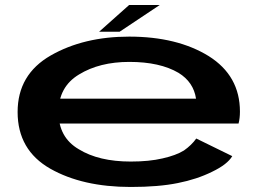

<svg xmlns="http://www.w3.org/2000/svg" viewBox="-20 -737 1052 763"><path d="M499.5 6V-95Q372.5 -95 293 -144Q212.5 -191 212.5 -291Q212.5 -392 294 -441Q375.5 -491 494 -491Q615.5 -491 689.5 -447.5Q749 -411 759 -345H196V-246H928Q933.5 -267 933.5 -293.5Q933.5 -436 809.5 -514Q684 -591.5 493.5 -591.5Q312.5 -591.5 181.5 -516.5Q50 -441 50 -292Q50 -140.5 180 -66.5Q308 6 499.5 6ZM499.5 -95V6Q610.5 6 686.5 -9.5Q762.5 -24.5 823 -54.5Q883.5 -83.5 903 -116.5L760 -186.5Q741 -160 711 -139Q679.5 -119.5 626 -107.5Q573 -95 499.5 -95ZM374 -611H455.5L614.5 -717H493Z"/></svg>

Font: Anybody ExtraExpanded SemiBold
Style: Regular
Weight: 600
Width: 8
Version: Version 1.113;gftools[0.9.25]